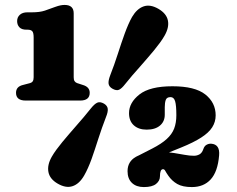

<svg xmlns="http://www.w3.org/2000/svg" viewBox="-20 -740 960 779"><path d="M87.5 -619.5H92.5Q105.5 -619.5 111 -613.2Q116.5 -607 116.5 -588V-426.5Q116.5 -416 113 -410.5Q109.5 -405 102.5 -403L74 -395.5Q45 -389 45 -363.5Q45 -332 84.5 -332H305Q344 -332 344 -363.5Q344 -387.5 315.5 -395.5L292.5 -403Q286 -405.5 282.5 -410.8Q279 -416 279 -426.5V-686Q279 -720 242 -720Q234 -720 225.2 -718.2Q216.5 -716.5 204 -712Q183 -704 162.2 -697Q141.5 -690 109.5 -690H91Q71.5 -690 60.5 -680Q49.5 -670 49.5 -654.5Q49.5 -639 58.8 -629.2Q68 -619.5 87.5 -619.5ZM487.5 -398.5Q473.5 -380.5 462.8 -375.8Q452 -371 435.5 -380.5Q422 -388.5 420.5 -400.8Q419 -413 427 -434Q435.5 -455.5 443.2 -477.5Q451 -499.5 458 -521.2Q465 -543 472 -563.8Q479 -584.5 486 -603.8Q493 -623 500.5 -640.2Q508 -657.5 516 -671.5Q535.5 -704.5 562.5 -714Q589.5 -723.5 623 -704Q655.5 -685 661.2 -657Q667 -629 647.5 -595Q639.5 -581 628.5 -566Q617.5 -551 604.5 -535.2Q591.5 -519.5 577.2 -503Q563 -486.5 547.8 -469.2Q532.5 -452 517.2 -434.5Q502 -417 487.5 -398.5ZM349 -300.5Q363.5 -318.5 374.8 -323.5Q386 -328.5 402 -319.5Q416 -311 417.2 -298.2Q418.5 -285.5 410 -265Q401.5 -243.5 393.8 -221.2Q386 -199 379 -177.2Q372 -155.5 365.2 -134.8Q358.5 -114 351.5 -94.8Q344.5 -75.5 337 -58.8Q329.5 -42 321.5 -28Q302 6 274.8 15.2Q247.5 24.5 214 5Q182 -13.5 176.5 -42Q171 -70.5 190 -104Q198 -118 209 -133Q220 -148 233 -163.8Q246 -179.5 260.2 -196Q274.5 -212.5 289.5 -229.8Q304.5 -247 319.8 -264.8Q335 -282.5 349 -300.5ZM571 -83.5 532.5 -104 598 -137.5Q635 -156.5 656.2 -175.8Q677.5 -195 686.5 -218.2Q695.5 -241.5 695.5 -272.5Q695.5 -312.5 690.5 -329.2Q685.5 -346 672 -346Q656.5 -346 652.5 -334.5Q648.5 -323 648.5 -305.5V-274.5Q648.5 -247 629 -230.5Q609.5 -214 575 -214Q542.5 -214 523 -231.5Q503.5 -249 503.5 -281Q503.5 -323.5 545.8 -356.8Q588 -390 679.5 -390Q771 -390 813 -356.8Q855 -323.5 855 -272Q855 -245.5 841 -223.5Q827 -201.5 796.2 -181.8Q765.5 -162 715 -141.5ZM497.5 -45.5Q497.5 -84.5 531.5 -103.8Q565.5 -123 638 -123Q663 -123 686 -119.2Q709 -115.5 729.2 -111.8Q749.5 -108 767 -108Q778.5 -108 789 -113.5Q799.5 -119 805 -135Q809 -147.5 818 -152.5Q827 -157.5 836.5 -157Q873 -154.5 869 -109.5Q863.5 -43.5 835 -12.2Q806.5 19 758.5 19Q721 19 699.2 6.5Q677.5 -6 663 -27Q654 -40 650.5 -46.8Q647 -53.5 641.5 -53.5Q635 -53.5 632 -46Q629 -38.5 629 -24.5Q629 -6.5 613.2 6.2Q597.5 19 563.5 19Q533 19 515.2 2Q497.5 -15 497.5 -45.5Z"/></svg>

Font: Fraunces SuperSoft 9pt
Style: Regular
Weight: 900
Version: Version 1.000;[b76b70a41]